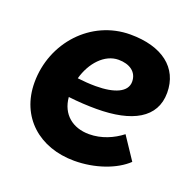

<svg xmlns="http://www.w3.org/2000/svg" viewBox="-101 -635 767 753"><g transform="rotate(20 282.5 -258.5)"><path d="M282 12C369 12 452 -18 498 -62L436 -155C400 -127 353 -106 301 -106C233 -106 183 -145 177 -216C219 -211 258 -209 294 -209C443 -209 534 -258 534 -363C534 -468 453 -529 321 -529C157 -529 31 -390 31 -224C31 -80 136 12 282 12ZM185 -297C204 -366 253 -420 311 -420C357 -420 390 -398 390 -357C390 -314 340 -292 261 -292C236 -292 210 -294 185 -297Z"/></g></svg>

Font: Fixel Text 20240404
Style: Bold Italic
Weight: 700
Width: 4
Italic angle: -10°
Designer: AlfaBravo + MacPaw
Foundry: Kyrylo Tkachov, Marchela Mozhyna, Serhii Makarenko, Maria Weinstein, Zakhar Kryvoshyya
Version: Version 1.211;Glyphs 3.2 (3225)